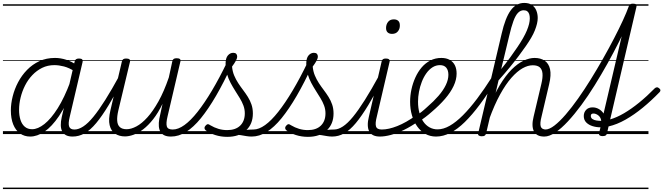

<svg xmlns="http://www.w3.org/2000/svg" viewBox="-20 -914 4523 1309"><path d="M186 17Q146 17 116 -4.5Q86 -26 70 -66Q54 -106 54 -161Q54 -207 66.5 -257Q79 -307 103.5 -353.5Q128 -400 164.5 -437.5Q201 -475 248.5 -497Q296 -519 355 -519Q393 -519 431.5 -506.5Q470 -494 503 -470L494 -425Q451 -452 416 -461Q381 -470 351 -470Q305 -470 267.5 -451.5Q230 -433 200.5 -402Q171 -371 151 -331.5Q131 -292 120.5 -249Q110 -206 110 -165Q110 -127 119.5 -97Q129 -67 149 -50Q169 -33 199 -33Q238 -33 283 -68.5Q328 -104 373.5 -176Q419 -248 460 -358L477 -313Q432 -196 382.5 -123Q333 -50 283 -16.5Q233 17 186 17ZM475 17Q448 17 430.5 8Q413 -1 404 -18.5Q395 -36 394.5 -60.5Q394 -85 401 -116L489 -495Q492 -506 499 -510.5Q506 -515 519 -515Q535 -515 540.5 -508.5Q546 -502 543 -491L455 -116Q444 -71 451.5 -51Q459 -31 487 -31Q496 -31 500.5 -23.5Q505 -16 503.5 -7Q502 2 495 9.5Q488 17 475 17ZM0 365H622V375H0ZM0 -20H622V0H0ZM0 -505H622V-500H0ZM0 -885H622V-875H0Z M475 17Q465 17 460 9.5Q455 2 456 -7Q457 -16 465 -23.5Q473 -31 488 -31Q516 -31 548 -52Q580 -73 616.5 -117.5Q653 -162 697.5 -232.5Q742 -303 796 -402Q801 -413 810.5 -412.5Q820 -412 825.5 -404.5Q831 -397 826 -387Q769 -277 722.5 -200Q676 -123 636 -75Q596 -27 557 -5Q518 17 475 17ZM623 365V375ZM623 -20V0ZM623 -505V-500ZM623 -885V-875Z M832 16Q793 16 765 -2.5Q737 -21 727.5 -60.5Q718 -100 733 -163L811 -495Q814 -506 820.5 -510.5Q827 -515 840 -515Q856 -515 862.5 -509.5Q869 -504 866 -492L787 -162Q777 -120 779 -91Q781 -62 797 -47.5Q813 -33 843 -33Q874 -33 910.5 -52.5Q947 -72 985 -114Q1023 -156 1060.5 -223Q1098 -290 1131 -386L1155 -497Q1158 -508 1164.5 -512.5Q1171 -517 1184 -517Q1200 -517 1206.5 -511.5Q1213 -506 1210 -495L1122 -119Q1111 -73 1117.5 -52Q1124 -31 1157 -31Q1167 -31 1171 -23.5Q1175 -16 1174 -7Q1173 2 1165.5 9.5Q1158 17 1145 17Q1119 17 1101.5 9Q1084 1 1074.5 -14.5Q1065 -30 1063 -52.5Q1061 -75 1066 -104L1088 -206Q1058 -144 1024.5 -101.5Q991 -59 957 -33Q923 -7 891 4.5Q859 16 832 16ZM622 365H1293V375H622ZM622 -20H1293V0H622ZM622 -505H1293V-500H622ZM622 -885H1293V-875H622Z M1146 17Q1134 17 1130 9.5Q1126 2 1128 -7Q1130 -16 1138 -23.5Q1146 -31 1158 -31Q1195 -31 1237.5 -61.5Q1280 -92 1327 -151.5Q1374 -211 1425 -296.5Q1476 -382 1529 -492Q1535 -503 1544.5 -501.5Q1554 -500 1560 -491.5Q1566 -483 1560 -470Q1506 -352 1453 -261Q1400 -170 1349.5 -108Q1299 -46 1248.5 -14.5Q1198 17 1146 17ZM1293 365V375ZM1293 -20V0ZM1293 -505V-500ZM1293 -885V-875Z M1695 17Q1678 17 1660 14Q1642 11 1621.5 7.5Q1601 4 1576 5L1601 -20Q1625 -24 1644 -26.5Q1663 -29 1678.5 -30Q1694 -31 1707 -31Q1716 -31 1720 -23.5Q1724 -16 1722 -7Q1720 2 1713.5 9.5Q1707 17 1695 17ZM1529 19Q1486 19 1447 6.5Q1408 -6 1382 -26Q1374 -33 1374 -41.5Q1374 -50 1382 -58Q1390 -67 1396.5 -67.5Q1403 -68 1414 -60Q1441 -44 1469.5 -35.5Q1498 -27 1529 -27Q1586 -27 1617.5 -57.5Q1649 -88 1649 -141Q1649 -169 1639.5 -194.5Q1630 -220 1615 -244.5Q1600 -269 1583.5 -295Q1567 -321 1552 -349Q1537 -377 1527.5 -409.5Q1518 -442 1518 -480Q1518 -518 1533.5 -536Q1549 -554 1570 -554Q1584 -554 1590.5 -547Q1597 -540 1597 -529Q1597 -516 1588 -499.5Q1579 -483 1562 -460Q1565 -427 1576.5 -399.5Q1588 -372 1604 -347.5Q1620 -323 1637.5 -300Q1655 -277 1670 -253Q1685 -229 1694.5 -201.5Q1704 -174 1704 -140Q1704 -68 1657 -24.5Q1610 19 1529 19ZM1293 365H1843V375H1293ZM1293 -20H1843V0H1293ZM1293 -505H1843V-500H1293ZM1293 -885H1843V-875H1293Z M1696 17Q1684 17 1680 9.5Q1676 2 1678 -7Q1680 -16 1688 -23.5Q1696 -31 1708 -31Q1745 -31 1787.5 -61.5Q1830 -92 1877 -151.5Q1924 -211 1975 -296.5Q2026 -382 2079 -492Q2085 -503 2094.5 -501.5Q2104 -500 2110 -491.5Q2116 -483 2110 -470Q2056 -352 2003 -261Q1950 -170 1899.5 -108Q1849 -46 1798.5 -14.5Q1748 17 1696 17ZM1843 365V375ZM1843 -20V0ZM1843 -505V-500ZM1843 -885V-875Z M2245 17Q2228 17 2210 14Q2192 11 2171.5 7.5Q2151 4 2126 5L2151 -20Q2175 -24 2194 -26.5Q2213 -29 2228.5 -30Q2244 -31 2257 -31Q2266 -31 2270 -23.5Q2274 -16 2272 -7Q2270 2 2263.5 9.5Q2257 17 2245 17ZM2079 19Q2036 19 1997 6.5Q1958 -6 1932 -26Q1924 -33 1924 -41.5Q1924 -50 1932 -58Q1940 -67 1946.5 -67.5Q1953 -68 1964 -60Q1991 -44 2019.5 -35.5Q2048 -27 2079 -27Q2136 -27 2167.5 -57.5Q2199 -88 2199 -141Q2199 -169 2189.5 -194.5Q2180 -220 2165 -244.5Q2150 -269 2133.5 -295Q2117 -321 2102 -349Q2087 -377 2077.5 -409.5Q2068 -442 2068 -480Q2068 -518 2083.5 -536Q2099 -554 2120 -554Q2134 -554 2140.5 -547Q2147 -540 2147 -529Q2147 -516 2138 -499.5Q2129 -483 2112 -460Q2115 -427 2126.5 -399.5Q2138 -372 2154 -347.5Q2170 -323 2187.5 -300Q2205 -277 2220 -253Q2235 -229 2244.5 -201.5Q2254 -174 2254 -140Q2254 -68 2207 -24.5Q2160 19 2079 19ZM1843 365H2393V375H1843ZM1843 -20H2393V0H1843ZM1843 -505H2393V-500H1843ZM1843 -885H2393V-875H1843Z M2245 17Q2235 17 2230 9.5Q2225 2 2226 -7Q2227 -16 2235 -23.5Q2243 -31 2258 -31Q2286 -31 2318 -52Q2350 -73 2386.5 -117.5Q2423 -162 2467.5 -232.5Q2512 -303 2566 -402Q2571 -413 2580.5 -412.5Q2590 -412 2595.5 -404.5Q2601 -397 2596 -387Q2539 -277 2492.5 -200Q2446 -123 2406 -75Q2366 -27 2327 -5Q2288 17 2245 17ZM2393 365V375ZM2393 -20V0ZM2393 -505V-500ZM2393 -885V-875Z M2571 17Q2543 17 2524.5 8Q2506 -1 2497 -18.5Q2488 -36 2487.5 -61.5Q2487 -87 2495 -119L2582 -495Q2585 -506 2591 -510.5Q2597 -515 2611 -515Q2626 -515 2632.5 -509Q2639 -503 2636 -492L2549 -119Q2537 -73 2543.5 -52Q2550 -31 2583 -31Q2593 -31 2597.5 -23.5Q2602 -16 2600.5 -7Q2599 2 2591.5 9.5Q2584 17 2571 17ZM2653 -683Q2634 -683 2623 -693Q2612 -703 2612 -723Q2612 -747 2625.5 -764.5Q2639 -782 2665 -782Q2684 -782 2695 -772Q2706 -762 2706 -742Q2707 -718 2693 -700.5Q2679 -683 2653 -683ZM2393 365H2718V375H2393ZM2393 -20H2718V0H2393ZM2393 -505H2718V-500H2393ZM2393 -885H2718V-875H2393Z M2570 17Q2558 17 2553.5 9.5Q2549 2 2551.5 -7Q2554 -16 2562.5 -23.5Q2571 -31 2583 -31Q2629 -31 2688.5 -54.5Q2748 -78 2815 -126Q2823 -131 2829.5 -128Q2836 -125 2840 -117.5Q2844 -110 2843 -101.5Q2842 -93 2834 -88Q2783 -52 2734.5 -28.5Q2686 -5 2644.5 6Q2603 17 2570 17ZM2718 365V375ZM2718 -20V0ZM2718 -505V-500ZM2718 -885V-875Z M2814 -123Q2836 -137 2855.5 -152.5Q2875 -168 2893 -185Q2937 -223 2969.5 -260.5Q3002 -298 3019.5 -334.5Q3037 -371 3037 -404Q3037 -435 3022.5 -452.5Q3008 -470 2979 -470Q2968 -470 2963.5 -477Q2959 -484 2960.5 -494Q2962 -504 2969 -511.5Q2976 -519 2989 -519Q3023 -519 3046.5 -505.5Q3070 -492 3081.5 -468.5Q3093 -445 3093 -412Q3093 -371 3072.5 -327.5Q3052 -284 3014 -240Q2976 -196 2923 -151Q2903 -133 2880.5 -116Q2858 -99 2835 -83ZM2718 365H3162V375H2718ZM2718 -20H3162V0H2718ZM2718 -505H3162V-500H2718ZM2718 -885H3162V-875H2718Z M2953 17Q2912 17 2879.5 -1.5Q2847 -20 2824 -52.5Q2801 -85 2788.5 -128Q2776 -171 2776 -220Q2776 -262 2785 -304Q2794 -346 2811.5 -385Q2829 -424 2854.5 -454Q2880 -484 2914 -501.5Q2948 -519 2989 -519Q2998 -519 3001.5 -511.5Q3005 -504 3003.5 -494Q3002 -484 2995.5 -477Q2989 -470 2980 -470Q2952 -470 2928.5 -455Q2905 -440 2886.5 -414Q2868 -388 2855.5 -355.5Q2843 -323 2836.5 -288.5Q2830 -254 2830 -221Q2830 -179 2839.5 -144.5Q2849 -110 2866 -85Q2883 -60 2908 -46Q2933 -32 2963 -32Q3003 -32 3046 -56.5Q3089 -81 3136 -128Q3183 -175 3233 -241.5Q3283 -308 3337 -393Q3344 -404 3352.5 -401Q3361 -398 3365 -387.5Q3369 -377 3360 -362Q3304 -272 3251.5 -201.5Q3199 -131 3149 -82Q3099 -33 3050 -8Q3001 17 2953 17ZM3162 365V375ZM3162 -20V0ZM3162 -505V-500ZM3162 -885V-875Z M3690 17Q3664 17 3646.5 8Q3629 -1 3620 -19Q3611 -37 3610.5 -62Q3610 -87 3618 -119L3671 -343Q3681 -385 3678.5 -413Q3676 -441 3660 -455Q3644 -469 3612 -469Q3579 -469 3542.5 -448.5Q3506 -428 3467 -384Q3428 -340 3389.5 -270Q3351 -200 3315 -101L3311 -171Q3347 -266 3387 -332.5Q3427 -399 3468 -440Q3509 -481 3549 -500Q3589 -519 3625 -519Q3665 -519 3693 -500.5Q3721 -482 3730 -442.5Q3739 -403 3724 -340L3672 -119Q3660 -73 3666.5 -52Q3673 -31 3703 -31Q3713 -31 3717.5 -23.5Q3722 -16 3720.5 -7Q3719 2 3711.5 9.5Q3704 17 3690 17ZM3264 15Q3252 15 3244.5 10Q3237 5 3240 -5L3400 -684Q3425 -793 3462 -843.5Q3499 -894 3554 -894Q3586 -894 3606 -880.5Q3626 -867 3636 -843.5Q3646 -820 3646 -791Q3646 -773 3641 -752Q3636 -731 3626.5 -707Q3617 -683 3601.5 -656.5Q3586 -630 3564.5 -599Q3543 -568 3516 -532Q3489 -496 3455 -454.5Q3421 -413 3379 -366L3294 -4Q3291 6 3285 10.5Q3279 15 3264 15ZM3397 -443Q3432 -486 3459.5 -524Q3487 -562 3508.5 -594Q3530 -626 3546 -654Q3562 -682 3572 -706Q3582 -730 3587 -750.5Q3592 -771 3592 -789Q3592 -805 3588 -817.5Q3584 -830 3575 -837Q3566 -844 3550 -844Q3529 -844 3512 -827Q3495 -810 3480.5 -771Q3466 -732 3451 -667ZM3162 365H3838V375H3162ZM3162 -20H3838V0H3162ZM3162 -505H3838V-500H3162ZM3162 -885H3838V-875H3162Z M3691 17Q3680 17 3676 9.5Q3672 2 3673.5 -7Q3675 -16 3681 -23.5Q3687 -31 3698 -31Q3725 -31 3760.5 -58.5Q3796 -86 3837 -133.5Q3878 -181 3921.5 -242.5Q3965 -304 4008 -373.5Q4051 -443 4091.5 -514.5Q4132 -586 4166.5 -652.5Q4201 -719 4226.5 -774.5Q4252 -830 4266 -869Q4269 -877 4276 -880.5Q4283 -884 4290.5 -884Q4298 -884 4302.5 -879.5Q4307 -875 4305 -869Q4289 -823 4262 -760.5Q4235 -698 4199 -626.5Q4163 -555 4121.5 -480.5Q4080 -406 4035 -333.5Q3990 -261 3943.5 -198Q3897 -135 3852 -86.5Q3807 -38 3766 -10.5Q3725 17 3691 17ZM3838 365H3863V375H3838ZM3838 -20H3863V0H3838ZM3838 -505H3863V-500H3838ZM3838 -885H3863V-875H3838Z M4087 14Q4075 14 4068.5 9Q4062 4 4064 -6L4074 -46Q4046 -46 4020 -54Q3994 -62 3977 -79Q3960 -96 3960 -123Q3960 -148 3976 -165Q3992 -182 4020 -182Q4043 -182 4063 -170.5Q4083 -159 4095 -140L4266 -869Q4269 -880 4275.5 -884.5Q4282 -889 4295 -889Q4312 -889 4317 -883.5Q4322 -878 4319 -867L4140 -100Q4185 -113 4234.5 -142Q4284 -171 4337 -214Q4390 -257 4445 -313Q4450 -317 4457 -318.5Q4464 -320 4473 -313Q4483 -305 4482.5 -298Q4482 -291 4477 -286Q4421 -228 4362.5 -180Q4304 -132 4245 -98.5Q4186 -65 4129 -52L4118 -4Q4116 5 4109.5 9.5Q4103 14 4087 14ZM4079 -90Q4076 -114 4059.5 -127Q4043 -140 4026 -140Q4008 -140 4008 -124Q4008 -110 4019 -102.5Q4030 -95 4046.5 -92.5Q4063 -90 4079 -90ZM3863 365H4401V375H3863ZM3863 -20H4401V0H3863ZM3863 -505H4401V-500H3863ZM3863 -885H4401V-875H3863Z"/></svg>

Font: Playwrite AT Guides
Style: Italic
Weight: 400
Italic angle: -13.0072°
Designer: Veronika Burian, José Scaglione
Foundry: TypeTogether
Version: Version 1.002